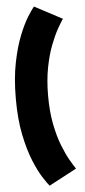

<svg xmlns="http://www.w3.org/2000/svg" viewBox="-66 -809 485 1096"><g transform="rotate(-5 177.0 -261.0)"><path d="M172.5 252.5Q160 238 135.8 200.2Q111.5 162.5 85.8 100Q60 37.5 41.8 -51.5Q23.5 -140.5 23.5 -258.5Q23.5 -375.5 41.8 -465.5Q60 -555.5 85.8 -619.2Q111.5 -683 135.8 -721.2Q160 -759.5 172.5 -774L331 -690Q318.5 -672 298.2 -636Q278 -600 257.2 -546.2Q236.5 -492.5 222.5 -420.5Q208.5 -348.5 208.5 -258.5Q208.5 -168.5 222.5 -97.2Q236.5 -26 257.2 27Q278 80 298.2 115.2Q318.5 150.5 331 168.5Z"/></g></svg>

Font: Anybody Black
Style: Regular
Weight: 900
Designer: Tyler Finck
Foundry: Etcetera Type Company
Version: Version 1.010; ttfautohint (v1.8.3) -l 8 -r 50 -G 200 -x 14 